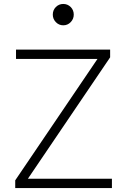

<svg xmlns="http://www.w3.org/2000/svg" viewBox="-20 -951 640 971"><path d="M57 0V-39L473 -653H61V-700H537V-661L121 -47H546V0ZM300 -823Q278 -823 262.5 -839Q247 -855 247 -877Q247 -900 262.5 -915.5Q278 -931 300 -931Q322 -931 337.5 -915.5Q353 -900 353 -877Q353 -855 337.5 -839Q322 -823 300 -823Z"/></svg>

Font: Red Hat Mono
Style: Regular
Weight: 300
Monospace: yes
Designer: Pentagram, MCKL
Foundry: Pentagram, MCKL
Version: Version 1.023